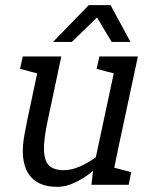

<svg xmlns="http://www.w3.org/2000/svg" viewBox="-20 -720 579 748"><path d="M85.8 -250H165.8Q150 -177 151.4 -134.6Q152.8 -92.2 171.8 -74.6Q190.8 -57 227.5 -57L203.5 8Q122 8 89.4 -45.5Q56.8 -99 75.8 -198ZM440.2 -140 343.2 -60 437.2 -500H517.2ZM165.8 -250H85.8L138.8 -500H218.8ZM343.2 -60 440.2 -140 411.2 0H336.2ZM404.8 -150 429 -141.7Q429 -141.7 416.4 -126.5Q403.8 -111.3 381.5 -89.1Q359.2 -66.8 330.3 -44.6Q301.5 -22.3 268.5 -7.2Q235.5 8 202.5 8L226.5 -57Q259 -57 290.4 -71Q321.8 -85 347.7 -103.5Q373.5 -122 389.2 -136Q404.8 -150 404.8 -150ZM401.2 0 409.8 -70.8 491.2 -49.2 481.2 0ZM134 -431.7 58 -451.7 68.8 -500H148.8ZM432.3 -431.7 356.3 -451.7 367.2 -500H447.2ZM329 -700H410.7L488.3 -556.7H415ZM407.3 -700 260 -556.7H186.7L325.7 -700Z"/></svg>

Font: Epunda Slab Light
Style: Italic
Weight: 300
Italic angle: -12°
Designer: Simon Atzbach
Foundry: typofactur
Version: Version 1.102